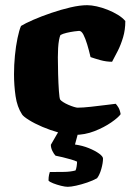

<svg xmlns="http://www.w3.org/2000/svg" viewBox="-20 -520 516 740"><path d="M266 0Q239 0 206.5 -9Q174 -18 143.5 -31Q113 -44 91.5 -57.5Q70 -71 65 -79Q46 -108 40 -149.5Q34 -191 34 -234Q34 -269 37.5 -305.5Q41 -342 47.5 -373Q54 -404 61 -420Q77 -430 108 -443.5Q139 -457 177 -470Q215 -483 251.5 -491.5Q288 -500 316 -500Q332 -500 352.5 -495.5Q373 -491 394.5 -482.5Q416 -474 434 -463Q452 -452 463 -439Q463 -405 454.5 -376.5Q446 -348 434.5 -325Q423 -302 412 -282Q389 -282 366 -288.5Q343 -295 329 -300Q323 -326 316 -349Q309 -372 301.5 -386.5Q294 -401 285 -401Q281 -401 266.5 -399Q252 -397 237 -393.5Q222 -390 213 -385Q210 -379 207.5 -365.5Q205 -352 204 -335Q203 -318 203 -299Q203 -271 204 -234.5Q205 -198 207 -169.5Q209 -141 212 -136Q215 -132 223.5 -126.5Q232 -121 243.5 -116Q255 -111 265 -108Q275 -105 279 -105Q299 -105 330.5 -108.5Q362 -112 389.5 -115.5Q417 -119 426 -120Q430 -116 436 -106.5Q442 -97 445 -80Q436 -67 408.5 -48Q381 -29 344 -14.5Q307 0 266 0ZM241 200Q231 200 215 196Q199 192 185 186.5Q171 181 167 176Q167 163 169 154Q171 145 172 143Q206 143 229 142.5Q252 142 271 137Q274 131 275.5 120.5Q277 110 277 103Q269 99 253.5 94.5Q238 90 221.5 86Q205 82 194 80Q188 74 182 62Q176 50 176 38Q185 22 198.5 -1Q212 -24 221 -37H289L269 37Q298 41 322.5 51Q347 61 362 72Q377 83 377 91Q377 108 370.5 131Q364 154 354 167Q338 176 316 183.5Q294 191 273.5 195.5Q253 200 241 200Z"/></svg>

Font: Texturina Medium 12pt Black
Style: Regular
Weight: 900
Version: Version 1.002